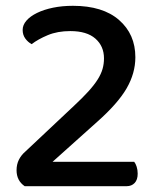

<svg xmlns="http://www.w3.org/2000/svg" viewBox="-20 -641 552 661"><path d="M58 -538Q58 -555 71 -570Q84 -585 107.5 -596.5Q131 -608 162.5 -614.5Q194 -621 231 -621Q334 -621 390 -572Q446 -523 446 -444Q446 -389 416 -337Q386 -285 315 -222L161 -84H442Q447 -78 450.5 -67Q454 -56 454 -43Q454 -22 443.5 -11Q433 0 416 0H65Q37 -19 37 -55Q37 -75 45 -91Q53 -107 67 -119L235 -277Q264 -304 284 -326Q304 -348 316 -367Q328 -386 333 -403.5Q338 -421 338 -440Q338 -482 308.5 -508Q279 -534 222 -534Q178 -534 144.5 -520Q111 -506 89 -489Q76 -496 67 -508.5Q58 -521 58 -538Z"/></svg>

Font: Baloo Chettan 2 Medium
Style: Regular
Weight: 500
Designer: Maithili Shingre, Unnati Kotecha and Ek Type
Foundry: Ek Type
Version: Version 1.640;hotconv 1.0.111;makeotfexe 2.5.65597; ttfautoh